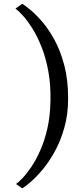

<svg xmlns="http://www.w3.org/2000/svg" viewBox="-20 -850 457 1054"><path d="M354 -310.5Q354 -223 333.5 -150Q313 -77 281 -19Q249 39 213.8 81Q178.5 123 148.2 149Q118 175 102 184L67.5 160Q81 151.5 103.5 128Q126 104.5 151.8 66.5Q177.5 28.5 201 -24.2Q224.5 -77 240 -144.5Q255.5 -212 257 -294Q259 -385.5 245 -460.5Q231 -535.5 207.2 -594.5Q183.5 -653.5 156.2 -696.2Q129 -739 104.5 -765.5Q80 -792 65 -803L102 -829.5Q116 -821 145.2 -797.2Q174.5 -773.5 210.2 -732.5Q246 -691.5 278.8 -631.8Q311.5 -572 332.8 -492.2Q354 -412.5 354 -310.5Z"/></svg>

Font: Merriweather 60pt
Style: Regular
Weight: 400
Version: Version 2.100